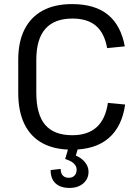

<svg xmlns="http://www.w3.org/2000/svg" viewBox="-20 -728 687 944"><path d="M333.1 7.9Q248.2 7.9 189.3 -23.8Q130.5 -55.6 100.1 -118Q69.7 -180.4 69.7 -271V-434.4Q69.7 -522.4 100.6 -583.4Q131.5 -644.4 190.3 -676.2Q249.2 -707.9 334.1 -707.9Q446.8 -707.9 510.7 -655.6Q574.6 -603.3 593.6 -500.1L506.8 -491.4Q493.6 -565.6 451.7 -601.2Q409.8 -636.8 336.2 -636.8Q248.1 -636.8 203.3 -586.6Q158.5 -536.4 158.5 -433.3V-272.1Q158.5 -165.5 202 -114.4Q245.4 -63.2 335.4 -63.2Q411.7 -63.2 455.3 -102.9Q499 -142.5 510.4 -222L595.3 -214.1Q580 -105.6 514.3 -48.9Q448.5 7.9 333.1 7.9ZM321.8 196Q277.3 196 253.1 173.5Q228.9 151 228.9 108.2L278.3 102.5Q278.3 123.7 288.8 134.9Q299.3 146.1 317.9 146.1Q336.3 146.1 346.5 135.1Q356.8 124.2 356.8 105.9Q356.8 88.9 343 75.7Q329.1 62.5 300.5 53.8L316 0.8H363.6L352.8 36.8Q382 49.3 398.6 70.6Q415.3 91.9 415.3 116.1Q415.3 151.6 389.3 173.8Q363.4 196 321.8 196Z"/></svg>

Font: Pathway Extreme 8pt Thin
Style: Regular
Weight: 100
Designer: Eduardo Rodriguez Tunni
Foundry: Eduardo Rodriguez Tunni
Version: Version 1.000